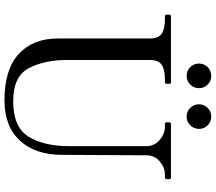

<svg xmlns="http://www.w3.org/2000/svg" viewBox="-73 -877 964 858"><g transform="rotate(90 409.0 -448.0)"><path d="M152 -224V-635Q152 -674 130.5 -688.5Q109 -703 66 -703H52Q45 -703 45 -716Q45 -730 52 -730H348Q352 -730 353.5 -726.5Q355 -723 355 -716Q355 -703 348 -703H334Q291 -703 269.5 -688.5Q248 -674 248 -635V-266Q248 -165 284.5 -95Q321 -25 432 -25Q549 -25 591 -94Q633 -163 633 -273V-620Q633 -656 605.5 -679.5Q578 -703 547 -703H533Q526 -703 526 -716Q526 -730 533 -730H773Q778 -730 779.5 -726.5Q781 -723 781 -716Q781 -703 773 -703H760Q729 -703 701.5 -680Q674 -657 674 -620L672 -244Q672 -124 608.5 -55Q545 14 428 14Q291 14 221.5 -49.5Q152 -113 152 -224ZM319 -910Q296 -910 280 -894Q264 -878 264 -855Q264 -832 280 -816Q296 -800 319 -800Q342 -800 358 -816.5Q374 -833 374 -855Q374 -878 358 -894Q342 -910 319 -910ZM501 -910Q478 -910 462 -894Q446 -878 446 -855Q446 -832 462 -816Q478 -800 501 -800Q524 -800 540 -816.5Q556 -833 556 -855Q556 -878 540 -894Q524 -910 501 -910Z"/></g></svg>

Font: Shippori Mincho Medium
Style: Regular
Weight: 500
Designer: FONTDASU
Foundry: FONTDASU / Google Inc. / but / Adobe
Version: Version 3.110; ttfautohint (v1.8.3)